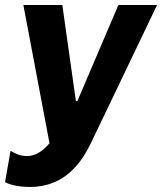

<svg xmlns="http://www.w3.org/2000/svg" viewBox="-44 -540 645 764"><path d="M75 204C213 204 279 108 316 33L581 -520H427L264 -138H258L204 -520H49L153 30C124 65 93 81 64 81C36 81 16 71 -2 60L-24 185C3 199 43 204 75 204Z"/></svg>

Font: Fixel Text 20240404
Style: Bold Italic
Weight: 700
Width: 4
Italic angle: -10°
Designer: AlfaBravo + MacPaw
Foundry: Kyrylo Tkachov, Marchela Mozhyna, Serhii Makarenko, Maria Weinstein, Zakhar Kryvoshyya
Version: Version 1.211;Glyphs 3.2 (3225)